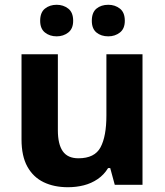

<svg xmlns="http://www.w3.org/2000/svg" viewBox="-20 -773 690 803"><path d="M576 -546V0H460L441 -70H432Q415 -42 388.5 -24Q362 -6 330.5 2Q299 10 264 10Q206 10 162.5 -11Q119 -32 94.5 -76Q70 -120 70 -190V-546H222V-228Q222 -170 242.5 -140.5Q263 -111 308 -111Q376 -111 400.5 -157Q425 -203 425 -290V-546ZM148 -686Q148 -721 168 -737Q188 -753 217 -753Q245 -753 265.5 -737Q286 -721 286 -686Q286 -653 265.5 -637Q245 -621 217 -621Q188 -621 168 -637Q148 -653 148 -686ZM364 -686Q364 -721 383.5 -737Q403 -753 433 -753Q461 -753 481.5 -737Q502 -721 502 -686Q502 -653 481.5 -637Q461 -621 433 -621Q403 -621 383.5 -637Q364 -653 364 -686Z"/></svg>

Font: Noto Sans Cherokee
Style: Regular
Weight: 400
Designer: Monotype Design Team
Foundry: Monotype Imaging Inc.
Version: Version 2.001